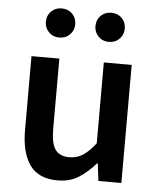

<svg xmlns="http://www.w3.org/2000/svg" viewBox="-56 -838 740 899"><g transform="rotate(5 314.5 -388.0)"><path d="M248 14Q158 14 117 -44Q76 -102 76 -207V-555H207V-223Q207 -156 227.5 -127.5Q248 -99 293 -99Q329 -99 357 -117Q385 -135 416 -175V-555H547V0H439L429 -82H426Q389 -39 347 -12.5Q305 14 248 14ZM198 -653Q168 -653 148.5 -673Q129 -693 129 -721Q129 -751 148.5 -770.5Q168 -790 198 -790Q228 -790 247.5 -770.5Q267 -751 267 -721Q267 -693 247.5 -673Q228 -653 198 -653ZM431 -653Q401 -653 381.5 -673Q362 -693 362 -721Q362 -751 381.5 -770.5Q401 -790 431 -790Q461 -790 480.5 -770.5Q500 -751 500 -721Q500 -693 480.5 -673Q461 -653 431 -653Z"/></g></svg>

Font: Noto Sans KR Thin SemiBold
Style: Regular
Weight: 600
Version: Version 2.004-H2;hotconv 1.0.118;makeotfexe 2.5.65603